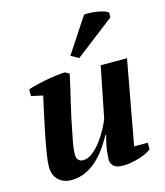

<svg xmlns="http://www.w3.org/2000/svg" viewBox="-115 -852 815 951"><g transform="rotate(-15 292.5 -376.5)"><path d="M546 -69V-35Q536 -27 519.5 -19Q503 -11 483.5 -5Q464 1 442.5 5Q421 9 400 9Q364 9 350.5 -5.5Q337 -20 337 -36Q337 -54 341 -86Q345 -118 357 -160H353Q340 -136 320 -106Q300 -76 273 -49.5Q246 -23 211 -5.5Q176 12 134 12Q93 12 67.5 -12.5Q42 -37 42 -82Q42 -104 48.5 -145Q55 -186 64.5 -234.5Q74 -283 85.5 -334.5Q97 -386 106 -429L47 -442V-476Q63 -482 87 -488Q111 -494 137 -499Q163 -504 190 -507.5Q217 -511 239 -512L261 -500Q245 -425 228.5 -357.5Q212 -290 198 -215Q193 -191 187.5 -162Q182 -133 182 -104Q182 -86 191.5 -77Q201 -68 215 -68Q240 -68 264.5 -87.5Q289 -107 309.5 -134.5Q330 -162 345.5 -191Q361 -220 368 -239L420 -500H555L476 -69ZM405 -763Q413 -765 431.5 -764.5Q450 -764 470 -761Q490 -758 506.5 -752.5Q523 -747 528 -741V-717L327 -562L287 -584Z"/></g></svg>

Font: PT Serif
Style: Bold Italic
Weight: 700
Italic angle: -12°
Designer: A.Korolkova, O.Umpeleva, V.Yefimov
Foundry: ParaType Ltd
Version: Version 1.000W OFL